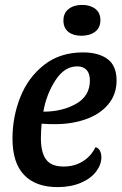

<svg xmlns="http://www.w3.org/2000/svg" viewBox="-20 -744 497 784"><path d="M31 -178Q31 -267 63 -347.5Q95 -428 160 -479Q225 -530 319 -530Q382 -530 419 -503Q456 -476 456 -415Q456 -359 422.5 -318.5Q389 -278 331.5 -257.5Q274 -237 204 -237Q176 -237 150 -239Q147 -206 147 -179Q147 -122 168 -93Q189 -64 240 -64Q283 -64 317 -84.5Q351 -105 370 -143Q382 -140 388 -128.5Q394 -117 394 -102Q394 -72 372.5 -43.5Q351 -15 310 2.5Q269 20 215 20Q126 20 78.5 -29.5Q31 -79 31 -178ZM347 -415Q347 -444 333.5 -458.5Q320 -473 295 -473Q243 -473 206 -415.5Q169 -358 157 -288Q234 -288 290.5 -320Q347 -352 347 -415ZM239 -660Q239 -691 260.5 -707.5Q282 -724 315 -724Q348 -724 369 -708Q390 -692 390 -662Q390 -631 368.5 -614.5Q347 -598 312 -598Q279 -598 259 -614Q239 -630 239 -660Z"/></svg>

Font: Sansita SW
Style: Italic
Weight: 400
Italic angle: -11°
Designer: Pablo Cosgaya
Foundry: Omnibus-Type
Version: Version 1.000